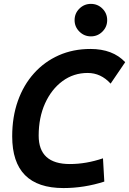

<svg xmlns="http://www.w3.org/2000/svg" viewBox="-20 -954 662 984"><path d="M305.2 9.8Q42.5 9.8 42.5 -255.4Q42.5 -354.5 71.5 -436.5Q100.6 -518.6 154.1 -578.1Q207.5 -637.7 281 -670.4Q354.5 -703.1 443.4 -703.1Q558.1 -703.1 621.6 -635.3L546.9 -525.4Q497.1 -580.1 429.2 -580.1Q356.9 -580.1 300.3 -538.3Q243.7 -496.6 210.9 -424.1Q178.2 -351.6 178.2 -258.8Q178.2 -113.3 337.9 -113.3Q421.4 -113.3 507.8 -142.6L514.6 -23.4Q411.6 9.8 305.2 9.8ZM445.8 -767.6Q411.6 -767.6 387 -792Q362.3 -816.4 362.3 -850.6Q362.3 -885.7 387 -909.9Q411.6 -934.1 445.8 -934.1Q480.5 -934.1 504.9 -909.9Q529.3 -885.7 529.3 -850.6Q529.3 -816.4 504.9 -792Q480.5 -767.6 445.8 -767.6Z"/></svg>

Font: CaskaydiaCove NFP
Style: Bold Italic
Weight: 700
Italic angle: -10°
Designer: Aaron Bell
Foundry: Saja Typeworks
Version: Version 2111.001; VTT 6.35;Nerd Fonts 3.1.1